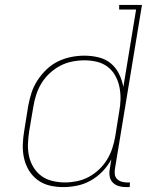

<svg xmlns="http://www.w3.org/2000/svg" viewBox="-20 -755 640 783"><path d="M238 8Q209 8 182 1.5Q155 -5 133.5 -21Q112 -37 98 -60Q84 -83 78 -110Q72 -137 73 -166Q74 -195 79 -223L95 -323Q100 -350 108.5 -376.5Q117 -403 133 -427.5Q149 -452 170 -472Q191 -492 216.5 -504.5Q242 -517 269.5 -522.5Q297 -528 324 -528Q354 -528 382.5 -521Q411 -514 432 -496.5Q453 -479 465.5 -453.5Q478 -428 483 -400L535 -716H466V-735H559L449 -68Q447 -57 448 -45.5Q449 -34 456.5 -26Q464 -18 474.5 -14.5Q485 -11 497 -11H510L509 8H493Q477 8 463 3.5Q449 -1 439 -11.5Q429 -22 427 -37.5Q425 -53 428 -68L434 -105Q420 -79 398.5 -56.5Q377 -34 350.5 -19Q324 -4 295 2Q266 8 238 8ZM245 -11Q269 -11 293.5 -16Q318 -21 341 -33Q364 -45 383.5 -63.5Q403 -82 416.5 -104Q430 -126 438 -150.5Q446 -175 450 -199L466 -299Q471 -325 471.5 -350.5Q472 -376 467 -400.5Q462 -425 450 -446.5Q438 -468 419 -482.5Q400 -497 375.5 -503Q351 -509 325 -509Q300 -509 274.5 -504Q249 -499 226 -487Q203 -475 183 -456.5Q163 -438 149.5 -416Q136 -394 128 -369.5Q120 -345 116 -320L99 -220Q95 -194 94 -168Q93 -142 98.5 -117.5Q104 -93 117 -72Q130 -51 149.5 -37Q169 -23 194 -17Q219 -11 245 -11Z"/></svg>

Font: Iosevka Etoile Thin
Style: Italic
Weight: 100
Italic angle: -9°
Designer: Belleve Invis
Foundry: Belleve Invis
Version: Version 22.1.2; ttfautohint (v1.8.4)